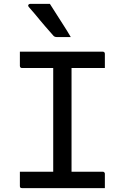

<svg xmlns="http://www.w3.org/2000/svg" viewBox="-20 -965 640 985"><path d="M518 0H93Q90 0 88 -0.5Q86 -1 84.5 -2.5Q83 -4 82.5 -6Q82 -8 82 -11V-84H253V-616H93Q88 -616 85 -619Q82 -622 82 -627V-700H507Q512 -700 515 -697Q518 -694 518 -689V-616H347V-84H507Q511 -84 513 -82.5Q515 -81 516.5 -79Q518 -77 518 -73ZM236 -945Q256 -914 273 -887Q290 -860 307.5 -833Q325 -806 343 -775H270Q264 -775 259.5 -777.5Q255 -780 253 -783Q229 -810 213.5 -828Q198 -846 185.5 -861Q173 -876 159.5 -892.5Q146 -909 127 -930Q123 -935 125.5 -940Q128 -945 134 -945Z"/></svg>

Font: Code D OnePiece
Style: Regular
Weight: 400
Version: Version 1.085; ttfautohint (v1.8.4.7-5d5b);Nerd Fonts 3.0.2